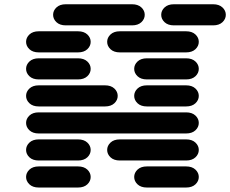

<svg xmlns="http://www.w3.org/2000/svg" viewBox="-20 -881 1064 888"><path d="M159.2 -13.7H340.8Q368.2 -13.7 383.8 -28.3Q399.4 -43 399.4 -62.5Q399.4 -82 383.8 -96.7Q368.2 -111.3 340.8 -111.3H159.2Q131.8 -111.3 116.2 -96.7Q100.6 -82 100.6 -62.5Q100.6 -43 116.2 -28.3Q131.8 -13.7 159.2 -13.7ZM659.2 -13.7H840.8Q868.2 -13.7 883.8 -28.3Q899.4 -43 899.4 -62.5Q899.4 -82 883.8 -96.7Q868.2 -111.3 840.8 -111.3H659.2Q631.8 -111.3 616.2 -96.7Q600.6 -82 600.6 -62.5Q600.6 -43 616.2 -28.3Q631.8 -13.7 659.2 -13.7ZM159.2 -138.7H340.8Q368.2 -138.7 383.8 -153.3Q399.4 -168 399.4 -187.5Q399.4 -207 383.8 -221.7Q368.2 -236.3 340.8 -236.3H159.2Q131.8 -236.3 116.2 -221.7Q100.6 -207 100.6 -187.5Q100.6 -168 116.2 -153.3Q131.8 -138.7 159.2 -138.7ZM534.2 -138.7H840.8Q868.2 -138.7 883.8 -153.3Q899.4 -168 899.4 -187.5Q899.4 -207 883.8 -221.7Q868.2 -236.3 840.8 -236.3H534.2Q506.8 -236.3 491.2 -221.7Q475.6 -207 475.6 -187.5Q475.6 -168 491.2 -153.3Q506.8 -138.7 534.2 -138.7ZM159.2 -263.7H840.8Q868.2 -263.7 883.8 -278.3Q899.4 -293 899.4 -312.5Q899.4 -332 883.8 -346.7Q868.2 -361.3 840.8 -361.3H159.2Q131.8 -361.3 116.2 -346.7Q100.6 -332 100.6 -312.5Q100.6 -293 116.2 -278.3Q131.8 -263.7 159.2 -263.7ZM159.2 -388.7H465.8Q493.2 -388.7 508.8 -403.3Q524.4 -418 524.4 -437.5Q524.4 -457 508.8 -471.7Q493.2 -486.3 465.8 -486.3H159.2Q131.8 -486.3 116.2 -471.7Q100.6 -457 100.6 -437.5Q100.6 -418 116.2 -403.3Q131.8 -388.7 159.2 -388.7ZM659.2 -388.7H840.8Q868.2 -388.7 883.8 -403.3Q899.4 -418 899.4 -437.5Q899.4 -457 883.8 -471.7Q868.2 -486.3 840.8 -486.3H659.2Q631.8 -486.3 616.2 -471.7Q600.6 -457 600.6 -437.5Q600.6 -418 616.2 -403.3Q631.8 -388.7 659.2 -388.7ZM159.2 -513.7H340.8Q368.2 -513.7 383.8 -528.3Q399.4 -543 399.4 -562.5Q399.4 -582 383.8 -596.7Q368.2 -611.3 340.8 -611.3H159.2Q131.8 -611.3 116.2 -596.7Q100.6 -582 100.6 -562.5Q100.6 -543 116.2 -528.3Q131.8 -513.7 159.2 -513.7ZM659.2 -513.7H840.8Q868.2 -513.7 883.8 -528.3Q899.4 -543 899.4 -562.5Q899.4 -582 883.8 -596.7Q868.2 -611.3 840.8 -611.3H659.2Q631.8 -611.3 616.2 -596.7Q600.6 -582 600.6 -562.5Q600.6 -543 616.2 -528.3Q631.8 -513.7 659.2 -513.7ZM159.2 -638.7H340.8Q368.2 -638.7 383.8 -653.3Q399.4 -668 399.4 -687.5Q399.4 -707 383.8 -721.7Q368.2 -736.3 340.8 -736.3H159.2Q131.8 -736.3 116.2 -721.7Q100.6 -707 100.6 -687.5Q100.6 -668 116.2 -653.3Q131.8 -638.7 159.2 -638.7ZM534.2 -638.7H840.8Q868.2 -638.7 883.8 -653.3Q899.4 -668 899.4 -687.5Q899.4 -707 883.8 -721.7Q868.2 -736.3 840.8 -736.3H534.2Q506.8 -736.3 491.2 -721.7Q475.6 -707 475.6 -687.5Q475.6 -668 491.2 -653.3Q506.8 -638.7 534.2 -638.7ZM284.2 -763.7H590.8Q618.2 -763.7 633.8 -778.3Q649.4 -793 649.4 -812.5Q649.4 -832 633.8 -846.7Q618.2 -861.3 590.8 -861.3H284.2Q256.8 -861.3 241.2 -846.7Q225.6 -832 225.6 -812.5Q225.6 -793 241.2 -778.3Q256.8 -763.7 284.2 -763.7ZM784.2 -763.7H965.8Q993.2 -763.7 1008.8 -778.3Q1024.4 -793 1024.4 -812.5Q1024.4 -832 1008.8 -846.7Q993.2 -861.3 965.8 -861.3H784.2Q756.8 -861.3 741.2 -846.7Q725.6 -832 725.6 -812.5Q725.6 -793 741.2 -778.3Q756.8 -763.7 784.2 -763.7Z"/></svg>

Font: Sixtyfour Convergence
Style: Regular
Weight: 400
Designer: Jens Kutilek
Foundry: Jens Kutilek
Version: Version 2.001